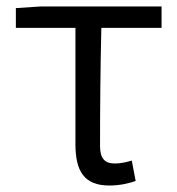

<svg xmlns="http://www.w3.org/2000/svg" viewBox="-20 -560 547 593"><path d="M318 13C350 13 379 6 399 -1L387 -64C370 -59 352 -55 335 -55C304 -55 289 -70 289 -109C289 -224 290 -348 293 -474H479V-540H105L29 -535V-474H213V-115C213 -31 240 13 318 13Z"/></svg>

Font: ChiuKong Gothic MN Normal
Style: Regular
Weight: 350
Designer: Ryoko NISHIZUKA 西塚涼子 (kana, bopomofo & ideographs); Paul D. Hunt (Latin, Greek & Cyrillic); Sandoll Communications 산돌커뮤니
Foundry: Adobe
Version: Version 1.300